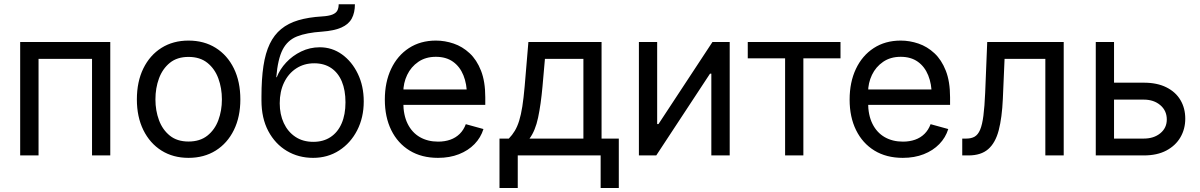

<svg xmlns="http://www.w3.org/2000/svg" viewBox="-20 -748 5775 924"><path d="M510.7 -545.9V0H422.9V-464.8H165.5V0H77.1V-545.9Z M887.2 11.7Q813 11.7 757.1 -23.4Q701.2 -58.6 669.9 -122.1Q638.7 -185.5 638.7 -269.5Q638.7 -355 669.9 -418.7Q701.2 -482.4 757.1 -517.6Q813 -552.7 887.2 -552.7Q961.9 -552.7 1018.1 -517.6Q1074.2 -482.4 1105.5 -418.7Q1136.7 -355 1136.7 -269.5Q1136.7 -185.5 1105.5 -122.1Q1074.2 -58.6 1018.1 -23.4Q961.9 11.7 887.2 11.7ZM887.2 -66.9Q942.4 -66.9 978 -95.2Q1013.7 -123.5 1030.8 -169.7Q1047.9 -215.8 1047.9 -269.5Q1047.9 -323.7 1030.8 -370.4Q1013.7 -417 978 -445.6Q942.4 -474.1 887.2 -474.1Q832.5 -474.1 797.4 -445.6Q762.2 -417 745.1 -370.6Q728 -324.2 728 -269.5Q728 -215.8 745.1 -169.7Q762.2 -123.5 797.4 -95.2Q832.5 -66.9 887.2 -66.9Z M1486.8 11.7Q1416.5 11.7 1360.4 -21.7Q1304.2 -55.2 1271.2 -117.2Q1238.3 -179.2 1238.3 -264.6V-283.2Q1238.3 -367.7 1247.8 -430.4Q1257.3 -493.2 1278.3 -536.9Q1299.3 -580.6 1333.3 -608.4Q1367.2 -636.2 1415.8 -650.6Q1464.4 -665 1529.3 -668.9Q1562.5 -670.9 1579.8 -678Q1597.2 -685.1 1603.5 -697.3Q1609.9 -709.5 1609.9 -727.5H1688Q1688 -687 1672.9 -658.9Q1657.7 -630.9 1623 -615.5Q1588.4 -600.1 1529.3 -595.7Q1455.6 -590.8 1409.7 -572.8Q1363.8 -554.7 1340.3 -509.3Q1316.9 -463.9 1309.6 -376.5H1312Q1326.7 -414.6 1357.2 -447.3Q1387.7 -480 1429.4 -500.2Q1471.2 -520.5 1519 -520.5Q1578.1 -520.5 1626 -486.1Q1673.8 -451.7 1702.1 -392.8Q1730.5 -334 1730.5 -259.8Q1730.5 -182.6 1699 -121.1Q1667.5 -59.6 1612.3 -23.9Q1557.1 11.7 1486.8 11.7ZM1487.8 -65.4Q1536.1 -65.4 1570.8 -88.4Q1605.5 -111.3 1624 -153.8Q1642.6 -196.3 1642.6 -255.4Q1642.6 -314 1625 -356Q1607.4 -397.9 1573.7 -420.7Q1540 -443.4 1492.2 -443.4Q1443.4 -443.4 1405.8 -418.9Q1368.2 -394.5 1347.2 -351.1Q1326.2 -307.6 1326.2 -251Q1326.2 -197.8 1345.7 -155.8Q1365.2 -113.8 1401.4 -89.6Q1437.5 -65.4 1487.8 -65.4Z M2087.9 11.7Q2008.8 11.7 1951.4 -23.4Q1894 -58.6 1863 -121.6Q1832 -184.6 1832 -268.6Q1832 -352.5 1862.3 -416.5Q1892.6 -480.5 1948 -516.6Q2003.4 -552.7 2077.6 -552.7Q2121.1 -552.7 2163.3 -538.3Q2205.6 -523.9 2240 -491.9Q2274.4 -460 2294.9 -407.7Q2315.4 -355.5 2315.4 -279.8V-243.2H1891.6V-317.4H2268.1L2227.1 -290Q2227.1 -343.8 2210.2 -385.5Q2193.4 -427.2 2160.2 -450.9Q2127 -474.6 2077.6 -474.6Q2028.3 -474.6 1993.2 -450.4Q1958 -426.3 1939.5 -387.5Q1920.9 -348.6 1920.9 -304.2V-254.9Q1920.9 -194.3 1941.9 -152.1Q1962.9 -109.9 2000.7 -88.1Q2038.6 -66.4 2088.4 -66.4Q2120.6 -66.4 2147 -75.7Q2173.3 -85 2192.4 -103.8Q2211.4 -122.6 2221.7 -150.4L2306.6 -127Q2293.9 -85.9 2263.7 -54.7Q2233.4 -23.4 2188.7 -5.9Q2144 11.7 2087.9 11.7Z M2383.8 156.7V-81.1H2428.7Q2445.3 -98.1 2457.5 -118.4Q2469.7 -138.7 2478.5 -167Q2487.3 -195.3 2493.7 -235.6Q2500 -275.9 2504.9 -332L2522.9 -545.9H2875V-81.1H2958V156.7H2870.6V0H2471.7V156.7ZM2528.3 -81.1H2787.6V-464.8H2602.5L2590.8 -332Q2583 -245.1 2569.6 -181.9Q2556.2 -118.7 2528.3 -81.1Z M3491.7 0H3403.3V-393.6H3397L3138.2 0H3054.7V-545.9H3142.6V-150.9H3148.9L3408.7 -545.9H3491.7Z M3758.3 0V-467.3H3578.6V-545.9H4024.9V-467.3H3846.2V0Z M4324.7 11.7Q4245.6 11.7 4188.2 -23.4Q4130.9 -58.6 4099.9 -121.6Q4068.8 -184.6 4068.8 -268.6Q4068.8 -352.5 4099.1 -416.5Q4129.4 -480.5 4184.8 -516.6Q4240.2 -552.7 4314.5 -552.7Q4357.9 -552.7 4400.1 -538.3Q4442.4 -523.9 4476.8 -491.9Q4511.2 -460 4531.7 -407.7Q4552.2 -355.5 4552.2 -279.8V-243.2H4128.4V-317.4H4504.9L4463.9 -290Q4463.9 -343.8 4447 -385.5Q4430.2 -427.2 4397 -450.9Q4363.8 -474.6 4314.5 -474.6Q4265.1 -474.6 4230 -450.4Q4194.8 -426.3 4176.3 -387.5Q4157.7 -348.6 4157.7 -304.2V-254.9Q4157.7 -194.3 4178.7 -152.1Q4199.7 -109.9 4237.5 -88.1Q4275.4 -66.4 4325.2 -66.4Q4357.4 -66.4 4383.8 -75.7Q4410.2 -85 4429.2 -103.8Q4448.2 -122.6 4458.5 -150.4L4543.5 -127Q4530.8 -85.9 4500.5 -54.7Q4470.2 -23.4 4425.5 -5.9Q4380.9 11.7 4324.7 11.7Z M4610.8 0V-81.1H4630.4Q4654.3 -81.1 4670.4 -90.3Q4686.5 -99.6 4696.8 -123.5Q4707 -147.5 4712.6 -190.9Q4718.3 -234.4 4721.2 -302.7L4731 -545.9H5099.1V0H5010.7V-464.8H4814.5L4806.2 -272.5Q4802.2 -182.1 4786.4 -121.3Q4770.5 -60.5 4735.8 -30.3Q4701.2 0 4640.6 0Z M5327.6 -350.1H5484.4Q5548.8 -350.1 5593.5 -327.6Q5638.2 -305.2 5661.1 -266.1Q5684.1 -227.1 5684.1 -176.8Q5684.1 -127.4 5660.9 -87.4Q5637.7 -47.4 5593.3 -23.7Q5548.8 0 5484.4 0H5253.4V-545.9H5341.3V-81.1H5484.4Q5532.7 -81.1 5564 -106.7Q5595.2 -132.3 5595.2 -172.9Q5595.2 -215.3 5564 -241.9Q5532.7 -268.6 5484.4 -268.6H5327.6Z"/></svg>

Font: Adwaita Sans
Style: Regular
Weight: 400
Designer: Rasmus Andersson
Foundry: rsms
Version: Version 4.001;git-9221beed3